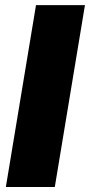

<svg xmlns="http://www.w3.org/2000/svg" viewBox="-20 -748 360 768"><path d="M319.8 -727.5 199.2 0H3.4L124 -727.5Z"/></svg>

Font: Inter 18pt Black
Style: Italic
Weight: 900
Italic angle: -9.3988°
Designer: Rasmus Andersson
Foundry: rsms
Version: Version 4.001;git-66647c0bb